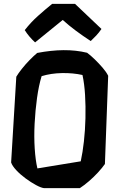

<svg xmlns="http://www.w3.org/2000/svg" viewBox="-20 -981 622 1001"><path d="M163 -760Q131 -789 109 -824Q141 -865 178 -898Q215 -931 252 -961H371L509 -830Q496 -811 482 -796Q468 -781 453 -767Q413 -793 376 -820.5Q339 -848 307 -877ZM434 -706Q453 -692 474.5 -671Q496 -650 515 -628Q534 -606 544 -586L527 -126Q513 -106 491 -82Q469 -58 444 -36.5Q419 -15 396 0H210Q194 -2 168 -16Q142 -30 114 -50.5Q86 -71 65 -93.5Q44 -116 38 -134L65 -581Q75 -598 93.5 -621.5Q112 -645 134 -667.5Q156 -690 174 -705Q247 -719 311.5 -719.5Q376 -720 434 -706ZM175 -103 401 -140Q411 -186 417.5 -244Q424 -302 425.5 -364.5Q427 -427 423.5 -485.5Q420 -544 410 -590Q361 -601 303.5 -600Q246 -599 197 -584Q182 -535 173 -470Q164 -405 160.5 -336.5Q157 -268 161 -206.5Q165 -145 175 -103Z"/></svg>

Font: Langar
Style: Regular
Weight: 400
Designer: Alessia Mazzarella
Foundry: Typeland
Version: Version 1.001; ttfautohint (v1.8.3)